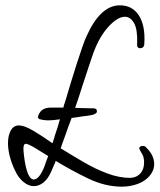

<svg xmlns="http://www.w3.org/2000/svg" viewBox="-20 -630 599 721"><path d="M438 71Q375 71 311.5 40.5Q248 10 189 -26Q188 -22 187 -19Q186 -16 184 -13Q176 7 172 15Q160 42 143 55.5Q126 69 107 69Q91 69 74.5 58Q58 47 44 25Q28 -4 19 -34.5Q10 -65 10 -92Q10 -121 20.5 -140Q31 -159 51 -159Q71 -159 103.5 -140Q136 -121 177 -92Q179 -99 181.5 -105.5Q184 -112 185 -118Q197 -152 205 -182Q192 -180 181 -179Q170 -178 162 -178Q144 -178 127 -183L122 -189Q130 -226 171 -226H218Q218 -228 219 -230.5Q220 -233 220 -235Q222 -239 229 -262.5Q236 -286 246 -319.5Q256 -353 267.5 -388.5Q279 -424 289 -453Q299 -482 305 -494Q357 -610 430 -610Q477 -610 501.5 -572Q526 -534 522 -467Q522 -449 506 -449Q493 -449 495 -467Q497 -519 483.5 -543Q470 -567 449 -567Q420 -567 384 -526Q348 -485 325 -415Q322 -405 312.5 -377.5Q303 -350 292.5 -317Q282 -284 273.5 -258Q265 -232 262 -225Q270 -225 277.5 -224.5Q285 -224 293 -224Q304 -224 314.5 -223.5Q325 -223 336 -223L337 -222Q344 -221 344 -211Q344 -206 336 -202Q328 -198 319 -197Q315 -196 307 -195Q299 -194 290 -193L271 -190L249 -187Q243 -171 236.5 -154Q230 -137 225 -121Q218 -103 214.5 -92.5Q211 -82 208 -73Q250 -47 294.5 -21Q339 5 383.5 21.5Q428 38 469 38Q493 37 507 21.5Q521 6 521 -19Q521 -23 521 -26Q521 -29 520 -33Q519 -42 515.5 -48.5Q512 -55 509 -60Q503 -70 503 -73V-75Q506 -82 516 -82Q525 -82 528 -77Q544 -62 551.5 -46Q559 -30 559 -14Q559 14 535.5 37Q512 60 470 68Q454 71 438 71ZM107 44Q126 44 145 0L152 -20L161 -44L104 -79Q84 -90 77 -90Q68 -90 68 -72Q68 -68 68.5 -61Q69 -54 70 -46Q81 44 107 44Z"/></svg>

Font: Comforter
Style: Regular
Weight: 400
Designer: Robert E. Leuschke
Foundry: Robert E. Leuschke
Version: Version 1.013; ttfautohint (v1.8.3)